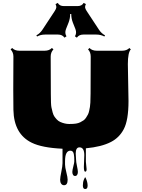

<svg xmlns="http://www.w3.org/2000/svg" viewBox="-20 -986 961 1300"><path d="M504.9 -944.8Q534.7 -944.8 546.4 -966.3L561.5 -958.5Q554.7 -944.3 556.2 -935.1Q557.6 -925.8 566.4 -912.1L649.9 -785.2Q666.5 -759.8 691.4 -746.6L686.5 -738.8Q662.6 -752 631.8 -752H544.4Q514.6 -752 500.5 -731L487.3 -740.2Q501 -761.7 490.7 -789.1L472.7 -834.5Q462.4 -861.8 462.4 -891.1H455.1Q455.1 -861.8 444.8 -834.5L426.8 -789.1Q416.5 -761.7 430.2 -740.2L416.5 -731Q402.3 -752 373 -752H285.6Q254.9 -752 231 -738.8L226.1 -746.6Q251 -759.8 267.6 -785.2L351.1 -912.1Q359.9 -925.8 361.3 -935.1Q362.8 -944.3 356 -958.5L371.1 -966.3Q382.8 -944.8 412.6 -944.8ZM845.7 -551.8 850.1 -302.2Q850.1 -171.9 817.9 -111.3Q787.6 -53.7 731.4 -24.9Q667.5 8.3 561.5 18.1V109.4L566.4 159.7Q566.4 176.3 557.1 176.3Q547.9 176.3 547.9 144L550.8 64.5Q550.8 11.7 518.1 11.7Q492.7 11.7 492.7 53.2Q492.7 53.2 495.1 95.7Q495.1 110.4 501.2 138.4Q507.3 166.5 507.3 178.2Q507.3 189.9 502.4 197.8Q497.6 205.6 488.3 205.6Q479 205.6 474.4 197.5Q469.7 189.5 469.7 178.2Q469.7 167 476.3 141.4Q482.9 115.7 482.9 108.4Q482.9 101.1 482.9 93.5Q482.9 85.9 482.4 78.1Q481.9 70.3 480 58.6Q476.1 34.2 456.5 34.2Q420.4 34.2 420.4 105.5V127.9Q420.4 146 429.2 180.7Q438 215.3 438 230.5Q438 268.1 413.6 268.1Q401.4 268.1 394.3 257.8Q387.2 247.6 387.2 231.4Q387.2 215.3 395.3 176.8Q403.3 138.2 403.3 118.2V21Q264.6 14.6 195.3 -19.5Q74.2 -78.1 70.8 -242.2Q69.8 -287.6 69.8 -377.4L70.8 -603Q70.8 -631.8 51.8 -651.4L62 -661.1Q80.1 -642.6 110.4 -642.6H283.2Q313 -642.6 331.5 -661.1L341.8 -651.4Q323.2 -632.3 323.2 -603L324.2 -352.1Q324.2 -279.3 328.1 -259.8Q332 -240.2 336.7 -223.9Q341.3 -207.5 347.9 -197.8Q354.5 -188 364.7 -177Q375 -166 388.2 -160.2Q418.9 -146.5 448.5 -146.5Q478 -146.5 494.4 -149.2Q510.7 -151.9 523.2 -158Q535.6 -164.1 545.7 -171.1Q555.7 -178.2 562.7 -189.2Q569.8 -200.2 575.2 -210.2Q580.6 -220.2 583.7 -235.4Q586.9 -250.5 588.9 -262Q590.8 -273.4 591.8 -291Q593.3 -317.9 593.3 -352.1L594.2 -603Q594.2 -632.8 576.2 -651.4L585.4 -661.1Q604 -642.6 634.3 -642.6H807.1Q837.9 -642.6 856 -661.1L865.7 -651.4Q845.7 -630.9 845.7 -551.8ZM541 270Q541 246.6 548.1 230.2Q555.2 213.9 556.6 213.9Q558.1 213.9 562 222.7Q573.2 248 573.2 271Q573.2 293.9 557.1 293.9Q541 293.9 541 270Z"/></svg>

Font: Nosifer Caps
Style: Regular
Weight: 800
Version: Version 001.002